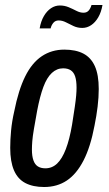

<svg xmlns="http://www.w3.org/2000/svg" viewBox="-20 -738 436 770"><path d="M157 12Q112 12 81.5 -4Q51 -20 36 -55Q21 -90 21 -145Q21 -178 24.5 -215Q28 -252 37 -291Q54 -377 81 -431.5Q108 -486 147.5 -512.5Q187 -539 238 -539Q284 -539 314.5 -523Q345 -507 360.5 -472.5Q376 -438 376 -381Q376 -348 371.5 -310.5Q367 -273 359 -234Q343 -149 315 -94.5Q287 -40 248 -14Q209 12 157 12ZM162 -63Q189 -63 209 -82Q229 -101 244 -140Q259 -179 269 -238Q276 -282 280 -309.5Q284 -337 285.5 -355Q287 -373 287 -386Q287 -414 281.5 -431Q276 -448 264 -456Q252 -464 233 -464Q208 -464 188 -445.5Q168 -427 154 -389.5Q140 -352 129 -294Q121 -250 116 -220.5Q111 -191 109.5 -172Q108 -153 108 -138Q108 -112 114 -95Q120 -78 132 -70.5Q144 -63 162 -63ZM139 -624Q144 -653 156 -673.5Q168 -694 184.5 -705Q201 -716 220 -716Q239 -716 255.5 -709Q272 -702 286.5 -694.5Q301 -687 315 -687Q328 -687 335.5 -695.5Q343 -704 347 -718H391Q386 -689 374 -668.5Q362 -648 345.5 -637Q329 -626 310 -626Q291 -626 275 -633.5Q259 -641 244.5 -648.5Q230 -656 215 -656Q202 -656 194 -646.5Q186 -637 183 -624Z"/></svg>

Font: Archivo ExtraCondensed Medium
Style: Italic
Weight: 500
Width: 2
Italic angle: -10°
Designer: Hector Gatti
Foundry: Omnibus-Type
Version: Version 2.001